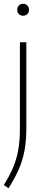

<svg xmlns="http://www.w3.org/2000/svg" viewBox="-33 -763 231 1013"><path d="M12 230 -13 213Q17 165.5 35.8 121.5Q54.5 77.5 63.2 28.5Q72 -20.5 72 -83V-540H106V-88Q106 -19.5 96 33Q86 85.5 65.2 132.2Q44.5 179 12 230ZM89 -680Q75.5 -680 66.8 -688.5Q58 -697 58 -711Q58 -725.5 66.8 -734.2Q75.5 -743 89 -743Q102.5 -743 111.2 -734.2Q120 -725.5 120 -711Q120 -697 111.2 -688.5Q102.5 -680 89 -680Z"/></svg>

Font: Encode Sans Condensed Thin
Style: Regular
Weight: 100
Width: 3
Designer: Multiple Designers
Foundry: Impallari Type
Version: Version 3.000; ttfautohint (v1.8.3) -l 8 -r 50 -G 200 -x 14 